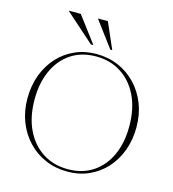

<svg xmlns="http://www.w3.org/2000/svg" viewBox="-133 -1045 1049 1164"><g transform="rotate(15 391.0 -462.5)"><path d="M385 -725Q459.5 -725 523 -697.8Q586.5 -670.5 633.5 -621Q680.5 -571.5 706.8 -504.5Q733 -437.5 733 -358Q733 -278 708 -210.8Q683 -143.5 637.8 -94Q592.5 -44.5 531.2 -17.2Q470 10 397 10Q322.5 10 259 -17.2Q195.5 -44.5 148.5 -94Q101.5 -143.5 75.2 -210.5Q49 -277.5 49 -357Q49 -437 74 -504.2Q99 -571.5 144.2 -621Q189.5 -670.5 251 -697.8Q312.5 -725 385 -725ZM395 -5Q488 -5 554 -49.8Q620 -94.5 654.8 -172.5Q689.5 -250.5 689.5 -351.5Q689.5 -463 650.5 -543.2Q611.5 -623.5 543.2 -666.8Q475 -710 387 -710Q294 -710 228.2 -665.2Q162.5 -620.5 127.5 -542.5Q92.5 -464.5 92.5 -363.5Q92.5 -252 131.5 -171.8Q170.5 -91.5 238.8 -48.2Q307 -5 395 -5ZM351.5 -772H336L156 -932V-935H229ZM470 -772H458L338.5 -932V-935H399Z"/></g></svg>

Font: Newsreader Display ExtraLight
Style: Regular
Weight: 275
Designer: Hugues Gentile
Foundry: Production Type
Version: Version 1.002